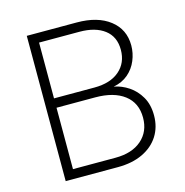

<svg xmlns="http://www.w3.org/2000/svg" viewBox="-104 -795 857 891"><g transform="rotate(-15 325.0 -349.0)"><path d="M432 -366Q469 -359 502 -337Q535 -315 556.5 -278Q578 -241 578 -189Q578 -133 551 -90.5Q524 -48 473.5 -24Q423 0 354 0H103V-698H343Q443 -698 501.5 -652.5Q560 -607 560 -530Q560 -493 545.5 -458Q531 -423 502.5 -398.5Q474 -374 432 -366ZM344 -653H150V-385H344Q421 -385 464.5 -422.5Q508 -460 508 -523Q508 -586 464 -619.5Q420 -653 344 -653ZM150 -45H354Q434 -45 480 -85Q526 -125 526 -192Q526 -263 475.5 -301.5Q425 -340 336 -340H150Z"/></g></svg>

Font: Azeret Mono Thin Thin
Style: Regular
Weight: 250
Version: Version 1.002